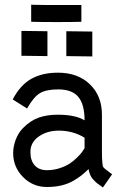

<svg xmlns="http://www.w3.org/2000/svg" viewBox="-20 -823 558 848"><path d="M339.4 -800.8V-726.6H331.1Q302.7 -725.6 232.4 -725.6Q159.7 -725.6 126.5 -726.6L117.7 -727.1V-802.7L127 -801.8Q158.7 -800.8 251 -800.8Q251 -800.8 331.1 -800.8ZM74.7 -686.5 189.5 -685.1V-575.2L74.7 -576.7ZM272.9 -685.1 387.7 -683.6V-573.7L272.9 -575.2ZM114.3 -151.9Q114.3 -113.8 133.5 -92.5Q152.8 -71.3 187 -71.3Q215.8 -71.3 242.4 -79.8Q269 -88.4 286.1 -99.4Q303.2 -110.4 319.1 -126Q335 -141.6 341.3 -150.1Q347.7 -158.7 353.5 -168.5V-214.8Q302.7 -246.1 238.8 -246.1Q187 -245.6 150.6 -219.7Q114.3 -193.8 114.3 -151.9ZM430.2 -155.3Q430.2 -92.8 436.5 -84.5Q439.5 -80.6 445.6 -75.7Q451.7 -70.8 461.2 -63.7Q470.7 -56.6 475.1 -53.2L434.6 4.9Q431.2 2 419.7 -5.9Q408.2 -13.7 403.3 -18.3Q398.4 -22.9 390.6 -31.5Q382.8 -40 378.2 -51Q373.5 -62 371.1 -76.2Q353.5 -59.1 339.1 -47.9Q324.7 -36.6 301.8 -23.4Q278.8 -10.3 250 -3.7Q221.2 2.9 187 2.9Q125 2.9 81.5 -41.3Q38.1 -85.4 38.1 -147Q38.1 -175.8 49.3 -205.8Q60.5 -235.8 81.5 -257.3Q114.3 -290.5 150.9 -303.5Q187.5 -316.4 234.9 -316.4Q313 -316.4 353.5 -291.5Q353.5 -361.8 325.9 -395Q298.3 -428.2 236.8 -428.2Q184.6 -428.2 156.5 -411.6Q128.4 -395 99.6 -343.8L36.1 -383.8Q69.8 -447.8 118.4 -474.9Q167 -502 235.8 -502Q323.7 -502 377 -450.7Q430.2 -399.4 430.2 -316.4Z"/></svg>

Font: FantasqueSansM Nerd Font
Style: Regular
Weight: 400
Monospace: yes
Designer: Jany Belluz
Version: Version 1.8.0 ; ttfautohint (v1.8.2);Nerd Fonts 3.4.0